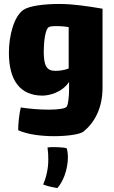

<svg xmlns="http://www.w3.org/2000/svg" viewBox="-20 -488 578 970"><path d="M281 -468C204 -468 129 -459 98 -438C51 -405 25 -310 25 -221C25 -80 83 -5 195 -5C226 -5 292 -19 329 -74V-49C329 -36 329 -22 328 -8C326 18 323 45 316 52C308 61 272 66 226 66C183 66 131 62 85 55C78 82 71 140 72 170C121 192 191 200 254 200C324 200 387 190 403 176C457 131 498 60 498 -46V-444C427 -456 351 -468 281 -468ZM260 -130C214 -130 201 -158 201 -229C201 -277 209 -339 225 -350C232 -355 246 -356 264 -356C273 -356 284 -356 294 -355C305 -354 316 -353 327 -351V-142C307 -134 281 -130 260 -130ZM220 257C223 277 224 297 224 317C224 340 222 362 217 384C213 404 207 424 198 444C217 452 248 459 270 462C285 445 297 423 306 399C317 369 323 336 323 307C323 290 321 274 317 261C303 256 245 253 220 257Z"/></svg>

Font: FilmFarsi_V5 Display
Style: Regular
Weight: 400
Designer: Borna Izadpanah
Foundry: Borna Izadpanah
Version: Version 1.000;PS 001.000;hotconv 1.0.88;makeotf.lib2.5.64775